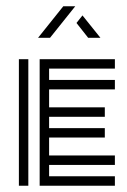

<svg xmlns="http://www.w3.org/2000/svg" viewBox="-20 -590 403 610"><path d="M106 0V-402H345V-372H136V-336H345V-306H136V-249H313V-219H136V-183H313V-153H136V-96H345V-66H136V-30H345V0ZM40 0V-402H70V0ZM101 -470 181 -570H219L139 -470ZM260 -470 223 -517 242 -541 299 -470Z"/></svg>

Font: Zen Tokyo Zoo
Style: Regular
Weight: 400
Designer: Yoshimichi Ohira
Foundry: A-1 Corp ZenFonts
Version: Version 1.002; ttfautohint (v1.8.3)